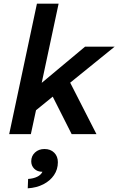

<svg xmlns="http://www.w3.org/2000/svg" viewBox="-20 -730 644 1045"><path d="M30 0 181 -710H299L207 -279L443 -476H604L362 -280L505 0H370L267 -204L176 -130L148 0ZM131 295 133 244Q162 242 182.5 232Q203 222 211 205Q183 205 166.5 188.5Q150 172 150 148Q150 119 170.5 100Q191 81 222 81Q255 81 275 101Q295 121 295 153Q295 192 274 223Q253 254 216 273Q179 292 131 295Z"/></svg>

Font: Sometype Mono
Style: Bold Italic
Weight: 700
Italic angle: -12°
Monospace: yes
Designer: Ryoichi Tsunekawa
Foundry: Dharma Type
Version: Version 1.000; ttfautohint (v1.8.3)